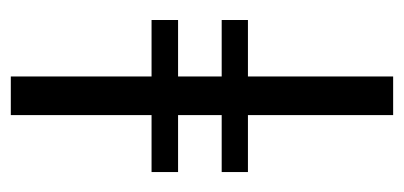

<svg xmlns="http://www.w3.org/2000/svg" viewBox="-217 -534 751 357"><g transform="rotate(-90 158.5 -355.5)"><path d="M123 0V-270H17.1V-318.8H123V-399.9H17.1V-449.2H123V-710.9H194.8V-449.2H299.8V-399.9H194.8V-318.8H299.8V-270H194.8V0Z"/></g></svg>

Font: Junicode SmCond Medium
Style: Regular
Weight: 500
Width: 4
Designer: Peter S. Baker
Version: Version 2.206